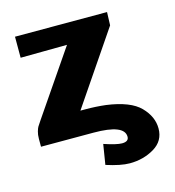

<svg xmlns="http://www.w3.org/2000/svg" viewBox="-98 -555 733 802"><g transform="rotate(-15 269.0 -154.5)"><path d="M25 0V-34Q25 -52 29 -65.5Q33 -79 36.5 -84.5Q40 -90 52 -108L240 -383Q207 -383 139 -382Q71 -381 39 -381V-472H437L435 -415L223 -103H245Q289 -103 332 -98Q435 -84 477 -41Q519 2 519 53Q519 107 472 135Q425 163 366 163Q327 163 265 143L279 56Q333 74 356 74Q385 74 385 53Q385 0 252 0Z"/></g></svg>

Font: Coval
Style: Black
Weight: 1000
Foundry: Context Ltd
Version: Version 001.000